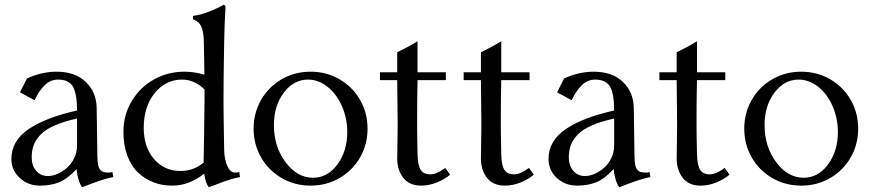

<svg xmlns="http://www.w3.org/2000/svg" viewBox="-20 -801 3764 831"><path d="M313.5 -171.4V-288.1Q254.4 -274.9 215.1 -257.3Q175.8 -239.7 154.8 -217.5Q133.8 -195.3 125.5 -172.1Q117.2 -148.9 117.2 -118.2Q117.2 -84.5 136.5 -61.8Q155.8 -39.1 187.5 -39.1Q206.5 -39.1 228.3 -48.3Q250 -57.6 269 -74Q288.1 -90.3 300.8 -116Q313.5 -141.6 313.5 -171.4ZM225.1 -490.7Q305.2 -490.7 351.3 -446.3Q397.5 -401.9 398.4 -333.5L401.4 -124.5Q401.9 -101.1 404.8 -86.7Q407.7 -72.3 414.6 -65.2Q421.4 -58.1 429.2 -56.2Q437 -54.2 451.2 -54.2Q457 -54.2 466.8 -56.2L470.2 -34.7Q447.8 -30.3 424.3 -22.9Q400.9 -15.6 371.1 -4.2Q341.3 7.3 335.4 9.3Q325.7 -2.9 319.1 -26.9Q312.5 -50.8 311.5 -69.3Q271 -25.9 234.9 -11.7Q198.7 2.4 152.8 2.4Q101.6 2.4 65.4 -30.8Q29.3 -64 29.3 -112.8Q29.3 -190.9 102.8 -241.5Q176.3 -292 313.5 -322.8Q313 -398.9 294.7 -427.7Q276.4 -456.5 231.4 -456.5Q199.2 -456.5 174.8 -433.6Q150.4 -410.6 129.4 -367.2L66.4 -401.4L96.7 -461.4Q160.6 -490.7 225.1 -490.7Z M725.1 2.4Q681.2 2.4 643.6 -12.2Q606 -26.9 576.7 -54.9Q547.4 -83 530.8 -128.2Q514.2 -173.3 514.2 -230.5Q514.2 -304.2 550.8 -364.5Q587.4 -424.8 647.5 -457.8Q707.5 -490.7 777.3 -490.7Q824.2 -490.7 864.7 -477.5Q864.3 -502.4 863.5 -551.3Q862.8 -600.1 862.3 -619.1Q861.3 -662.6 851.8 -684.8Q842.3 -707 815.4 -717.8V-732.4Q844.7 -735.4 882.3 -749.8Q919.9 -764.2 949.2 -781.2L956.1 -773.9Q951.7 -700.7 950.2 -618.7Q947.3 -456.1 947.3 -366.2Q947.3 -316.9 950.2 -152.8Q951.2 -110.8 963.9 -82.5Q976.6 -54.2 997.1 -54.2Q1006.8 -54.2 1015.6 -56.2L1019 -34.7Q1000.5 -31.2 981.4 -25.6Q962.4 -20 949.7 -15.4Q937 -10.7 916.3 -2.7Q895.5 5.4 884.3 9.3Q869.6 -6.8 863.8 -49.3Q798.3 2.4 725.1 2.4ZM863.3 -210Q865.2 -346.7 865.2 -366.2V-414.1Q821.3 -456.5 768.1 -456.5Q696.8 -456.5 649.4 -397.9Q602.1 -339.4 602.1 -248Q602.1 -164.6 646.5 -112.8Q690.9 -61 760.7 -61Q818.4 -61 861.3 -97.2V-100.6Z M1109.6 -120.4Q1077.6 -176.8 1077.6 -244.1Q1077.6 -311.5 1109.6 -367.9Q1141.6 -424.3 1198.2 -457.5Q1254.9 -490.7 1324.2 -490.7Q1393.6 -490.7 1450.2 -457.5Q1506.8 -424.3 1538.8 -367.9Q1570.8 -311.5 1570.8 -244.1Q1570.8 -176.8 1538.8 -120.4Q1506.8 -64 1450.2 -30.8Q1393.6 2.4 1324.2 2.4Q1254.9 2.4 1198.2 -30.8Q1141.6 -64 1109.6 -120.4ZM1313 -456.5Q1250.5 -456.5 1208 -399.4Q1165.5 -342.3 1165.5 -259.8Q1165.5 -166.5 1215.8 -99.1Q1266.1 -31.7 1335 -31.7Q1397.5 -31.7 1440.2 -89.1Q1482.9 -146.5 1482.9 -229.5Q1482.9 -290 1459.5 -342.8Q1436 -395.5 1396.7 -426Q1357.4 -456.5 1313 -456.5Z M1909.7 -488.3V-454.1H1787.1Q1785.2 -362.3 1785.2 -271Q1785.2 -224.6 1787.1 -135.7Q1788.1 -86.9 1800.3 -66.7Q1812.5 -46.4 1843.3 -46.4Q1869.6 -46.4 1907.2 -74.2L1928.2 -44.9Q1903.3 -24.4 1870.1 -11Q1836.9 2.4 1802.7 2.4Q1751.5 2.4 1725.3 -31.5Q1699.2 -65.4 1699.2 -115.2Q1699.2 -137.7 1700.2 -185.5Q1701.2 -233.4 1701.2 -259.3Q1701.2 -283.2 1700.2 -354.7Q1699.2 -426.3 1699.2 -454.1H1624.5V-488.3H1699.2V-574.7Q1753.4 -601.1 1787.1 -622.6V-488.3Z M2272 -488.3V-454.1H2149.4Q2147.5 -362.3 2147.5 -271Q2147.5 -224.6 2149.4 -135.7Q2150.4 -86.9 2162.6 -66.7Q2174.8 -46.4 2205.6 -46.4Q2231.9 -46.4 2269.5 -74.2L2290.5 -44.9Q2265.6 -24.4 2232.4 -11Q2199.2 2.4 2165 2.4Q2113.8 2.4 2087.6 -31.5Q2061.5 -65.4 2061.5 -115.2Q2061.5 -137.7 2062.5 -185.5Q2063.5 -233.4 2063.5 -259.3Q2063.5 -283.2 2062.5 -354.7Q2061.5 -426.3 2061.5 -454.1H1986.8V-488.3H2061.5V-574.7Q2115.7 -601.1 2149.4 -622.6V-488.3Z M2638.2 -171.4V-288.1Q2579.1 -274.9 2539.8 -257.3Q2500.5 -239.7 2479.5 -217.5Q2458.5 -195.3 2450.2 -172.1Q2441.9 -148.9 2441.9 -118.2Q2441.9 -84.5 2461.2 -61.8Q2480.5 -39.1 2512.2 -39.1Q2531.2 -39.1 2553 -48.3Q2574.7 -57.6 2593.8 -74Q2612.8 -90.3 2625.5 -116Q2638.2 -141.6 2638.2 -171.4ZM2549.8 -490.7Q2629.9 -490.7 2676 -446.3Q2722.2 -401.9 2723.1 -333.5L2726.1 -124.5Q2726.6 -101.1 2729.5 -86.7Q2732.4 -72.3 2739.3 -65.2Q2746.1 -58.1 2753.9 -56.2Q2761.7 -54.2 2775.9 -54.2Q2781.7 -54.2 2791.5 -56.2L2794.9 -34.7Q2772.5 -30.3 2749 -22.9Q2725.6 -15.6 2695.8 -4.2Q2666 7.3 2660.2 9.3Q2650.4 -2.9 2643.8 -26.9Q2637.2 -50.8 2636.2 -69.3Q2595.7 -25.9 2559.6 -11.7Q2523.4 2.4 2477.5 2.4Q2426.3 2.4 2390.1 -30.8Q2354 -64 2354 -112.8Q2354 -190.9 2427.5 -241.5Q2501 -292 2638.2 -322.8Q2637.7 -398.9 2619.4 -427.7Q2601.1 -456.5 2556.2 -456.5Q2523.9 -456.5 2499.5 -433.6Q2475.1 -410.6 2454.1 -367.2L2391.1 -401.4L2421.4 -461.4Q2485.4 -490.7 2549.8 -490.7Z M3119.1 -488.3V-454.1H2996.6Q2994.6 -362.3 2994.6 -271Q2994.6 -224.6 2996.6 -135.7Q2997.6 -86.9 3009.8 -66.7Q3022 -46.4 3052.7 -46.4Q3079.1 -46.4 3116.7 -74.2L3137.7 -44.9Q3112.8 -24.4 3079.6 -11Q3046.4 2.4 3012.2 2.4Q2960.9 2.4 2934.8 -31.5Q2908.7 -65.4 2908.7 -115.2Q2908.7 -137.7 2909.7 -185.5Q2910.6 -233.4 2910.6 -259.3Q2910.6 -283.2 2909.7 -354.7Q2908.7 -426.3 2908.7 -454.1H2834V-488.3H2908.7V-574.7Q2962.9 -601.1 2996.6 -622.6V-488.3Z M3233.2 -120.4Q3201.2 -176.8 3201.2 -244.1Q3201.2 -311.5 3233.2 -367.9Q3265.1 -424.3 3321.8 -457.5Q3378.4 -490.7 3447.8 -490.7Q3517.1 -490.7 3573.7 -457.5Q3630.4 -424.3 3662.4 -367.9Q3694.3 -311.5 3694.3 -244.1Q3694.3 -176.8 3662.4 -120.4Q3630.4 -64 3573.7 -30.8Q3517.1 2.4 3447.8 2.4Q3378.4 2.4 3321.8 -30.8Q3265.1 -64 3233.2 -120.4ZM3436.5 -456.5Q3374 -456.5 3331.5 -399.4Q3289.1 -342.3 3289.1 -259.8Q3289.1 -166.5 3339.4 -99.1Q3389.6 -31.7 3458.5 -31.7Q3521 -31.7 3563.7 -89.1Q3606.4 -146.5 3606.4 -229.5Q3606.4 -290 3583 -342.8Q3559.6 -395.5 3520.3 -426Q3481 -456.5 3436.5 -456.5Z"/></svg>

Font: Flanker
Style: Regular
Weight: 400
Designer: Flanker
Foundry: Flanker
Version: Version 2.027